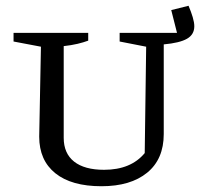

<svg xmlns="http://www.w3.org/2000/svg" viewBox="-20 -638 707 666"><path d="M634 -618Q643 -597 648.5 -578.5Q654 -560 654 -547Q654 -518 628.5 -503.5Q603 -489 548 -484V-173Q548 -86 490.5 -39Q433 8 332 8Q228 8 172 -37Q116 -82 116 -164L122 -476L27 -494V-524H286V-497Q270 -491 249 -486Q228 -481 201 -478V-160Q201 -106 237 -77.5Q273 -49 341 -49Q434 -49 482 -107L487 -476L395 -494V-524H594L574 -603Z"/></svg>

Font: Piazzolla SC
Style: Regular
Weight: 400
Designer: Juan Pablo del Peral
Foundry: Huerta Tipografica
Version: Version 1.330